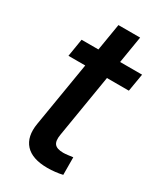

<svg xmlns="http://www.w3.org/2000/svg" viewBox="-173 -741 697 816"><g transform="rotate(30 175.5 -332.5)"><path d="M351.1 -539.1 336.4 -452.1H40L54.2 -539.1ZM158.7 -671.4H265.1L178.2 -145Q172.4 -112.3 183.8 -98.1Q195.3 -84 226.6 -84Q235.4 -84 249.3 -85.7Q263.2 -87.4 273.4 -88.9L273.9 -2.9Q257.8 1 238.3 3.2Q218.8 5.4 200.2 5.4Q125.5 5.4 92 -31.2Q58.6 -67.9 69.8 -135.3Z"/></g></svg>

Font: Inter 18pt Medium
Style: Italic
Weight: 500
Italic angle: -9.3988°
Designer: Rasmus Andersson
Foundry: rsms
Version: Version 4.001;git-66647c0bb